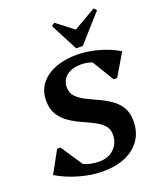

<svg xmlns="http://www.w3.org/2000/svg" viewBox="-181 -1045 990 1169"><g transform="rotate(-20 314.5 -460.0)"><path d="M283 16Q210 16 132 -6Q54 -28 -12 -67L66 -209H88L181 -69Q223 -48 283 -48Q341 -48 378 -83.5Q415 -119 415 -175Q415 -212 392.5 -235.5Q370 -259 334.5 -277Q299 -295 259 -313Q219 -331 183.5 -355.5Q148 -380 125.5 -416Q103 -452 103 -507Q103 -598 176.5 -652Q250 -706 375 -706Q419 -706 468 -696.5Q517 -687 562 -670Q607 -653 641 -631L557 -489H534L449 -629Q415 -642 376 -642Q319 -642 284 -614.5Q249 -587 249 -540Q249 -504 271.5 -480Q294 -456 329.5 -438Q365 -420 405 -402Q445 -384 480.5 -360Q516 -336 538.5 -300Q561 -264 561 -209Q561 -140 527 -89.5Q493 -39 431 -11.5Q369 16 283 16ZM384 -744 292 -922 312 -936 421 -852 567 -936 583 -919 427 -744Z"/></g></svg>

Font: Platypi SemiBold
Style: Italic
Weight: 600
Italic angle: -13°
Designer: David Sargent
Foundry: Bolt Cutter Type
Version: Version 1.200; ttfautohint (v1.8.4.7-5d5b)